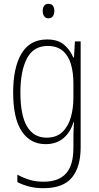

<svg xmlns="http://www.w3.org/2000/svg" viewBox="-20 -746 518 1007"><path d="M227 -539Q284 -539 316 -511.5Q348 -484 364 -445H368L373 -529H403V27Q403 130 357 185.5Q311 241 208 241Q167 241 133.5 232.5Q100 224 71 209V170Q102 187 135 197Q168 207 208 207Q288 207 326.5 163.5Q365 120 365 30V-10Q365 -33 365.5 -55Q366 -77 368 -105H365Q350 -53 313 -21.5Q276 10 219 10Q139 10 94 -57.5Q49 -125 49 -261Q49 -392 93 -465.5Q137 -539 227 -539ZM230 -505Q155 -505 121 -439Q87 -373 87 -261Q87 -141 122 -82.5Q157 -24 224 -24Q277 -24 308 -54.5Q339 -85 352 -132.5Q365 -180 365 -232V-308Q365 -365 352 -409.5Q339 -454 309 -479.5Q279 -505 230 -505ZM234 -726Q251 -726 258 -715Q265 -704 265 -689Q265 -671 257 -660.5Q249 -650 234 -650Q219 -650 211.5 -661Q204 -672 204 -688Q204 -704 211 -715Q218 -726 234 -726Z"/></svg>

Font: Noto Sans Kannada Condensed ExtraLight
Style: Regular
Weight: 200
Width: 3
Designer: Jelle Bosma - Monotype Design Team
Foundry: Monotype Imaging Inc.
Version: Version 2.005; ttfautohint (v1.8.4.7-5d5b)